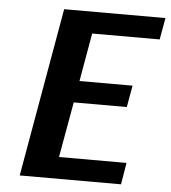

<svg xmlns="http://www.w3.org/2000/svg" viewBox="-51 -747 705 793"><g transform="rotate(5 301.5 -350.0)"><path d="M60 0 183 -700H603L587 -610H307L272 -410H492L476 -320H256L215 -90H495L480 0Z"/></g></svg>

Font: Scada
Style: Bold Italic
Weight: 700
Italic angle: -10°
Version: Version 4.000